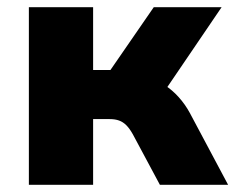

<svg xmlns="http://www.w3.org/2000/svg" viewBox="-20 -512 652 532"><path d="M60 0V-492H238V-318H286L406 -492H594L420 -236L387 -294Q413 -291 435 -277Q457 -263 475 -243Q493 -223 506 -199L612 0H423L348 -140Q339 -156 330 -165Q321 -174 310 -178Q299 -182 284 -182H238V0Z"/></svg>

Font: Nunito Sans 12pt Black
Style: Regular
Weight: 900
Designer: Vernon Adams
Foundry: Vernon Adams
Version: Version 3.101;gftools[0.9.27]